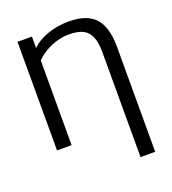

<svg xmlns="http://www.w3.org/2000/svg" viewBox="-159 -817 1024 1143"><g transform="rotate(-20 353.0 -245.5)"><path d="M533.7 207.5H626.5V-458.5C626.5 -541.2 609 -601.7 574.2 -640.1C539.4 -678.5 484 -697.8 408.2 -697.8C359.4 -697.8 313.7 -690.3 271.2 -675.3C228.8 -660.3 195.5 -640 171.4 -614.3V-688H80.1V0H172.4V-537.1C199.1 -563.8 231.2 -585.1 268.8 -601.1C306.4 -617 343.3 -625 379.4 -625C418.8 -625 449.2 -619.5 470.7 -608.4C492.2 -597.3 508.1 -579.8 518.3 -555.7C528.6 -531.6 533.7 -499.2 533.7 -458.5Z"/></g></svg>

Font: Arimo
Style: Regular
Weight: 400
Designer: Steve Matteson
Foundry: Monotype Imaging Inc.
Version: Version 1.32